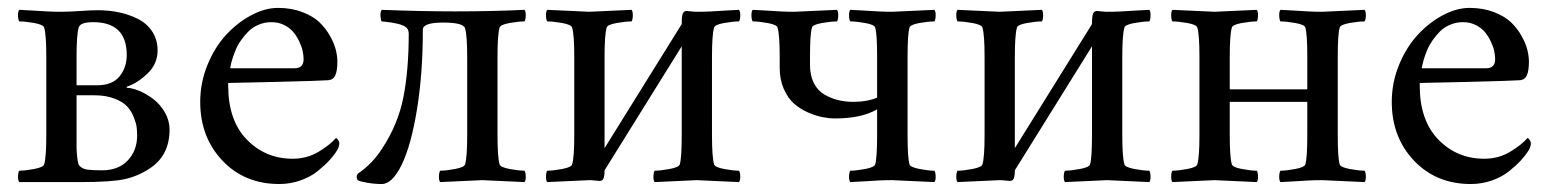

<svg xmlns="http://www.w3.org/2000/svg" viewBox="-20 -458 3933 486"><path d="M28.8 2.9Q25.4 -1 25.6 -11.5Q25.9 -22 28.8 -25.9Q43.5 -25.9 66.7 -30.3Q89.8 -34.7 91.8 -42Q97.2 -59.6 97.2 -116.2V-314Q97.2 -370.6 91.8 -388.2Q89.8 -395.5 66.9 -399.7Q43.9 -403.8 28.8 -403.8Q25.9 -407.7 25.6 -418.5Q25.4 -429.2 28.8 -433.1Q43 -432.6 64 -431.2Q85 -429.7 101.1 -429Q117.2 -428.2 134.8 -428.2Q154.8 -428.2 182.6 -430.2Q210.4 -432.1 228 -432.1Q254.9 -432.1 280 -427Q305.2 -421.9 328.1 -410.6Q351.1 -399.4 365 -378.7Q378.9 -357.9 378.9 -330.1Q378.9 -296.4 353.5 -272Q328.1 -247.6 301.8 -238.8Q299.3 -236.3 300.8 -235.8Q314.9 -235.4 333 -227.8Q351.1 -220.2 368.4 -207Q385.7 -193.8 397.5 -173.3Q409.2 -152.8 409.2 -129.9Q409.2 -64.9 359.9 -32.2Q330.1 -12.2 295.9 -4.6Q261.7 2.9 185.1 2.9ZM173.8 -83Q173.8 -73.2 175.8 -57.4Q177.7 -41.5 181.2 -38.1Q189 -30.3 201.4 -28.6Q213.9 -26.9 238.8 -26.9Q279.8 -26.9 303.5 -52Q327.1 -77.1 327.1 -115.2Q327.1 -126 325.9 -136Q324.7 -146 318.4 -161.9Q312 -177.7 301.5 -189Q291 -200.2 269.5 -208.5Q248 -216.8 219.2 -216.8H173.8ZM173.8 -242.2H226.1Q264.2 -242.2 282.5 -264.6Q300.8 -287.1 300.8 -318.8Q300.8 -401.9 215.8 -401.9Q182.6 -401.9 179.2 -388.2Q173.8 -370.6 173.8 -314Z M486.8 -200.2Q486.8 -248.5 505.1 -293.5Q523.4 -338.4 552.2 -369.6Q581.1 -400.9 616 -419.4Q650.9 -438 683.6 -438Q717.8 -438 745.1 -427.5Q772.5 -417 788.6 -401.6Q804.7 -386.2 815.4 -366.9Q826.2 -347.7 830.1 -331.5Q834 -315.4 834 -301.8Q834 -278.8 828.6 -267.1Q823.2 -255.4 809.6 -254.9Q789.6 -253.4 680.2 -250.7Q570.8 -248 557.6 -248V-241.2Q557.6 -153.3 604.7 -104.7Q651.9 -56.2 720.7 -56.2Q756.8 -56.2 785.9 -73.5Q814.9 -90.8 830.6 -108.9Q831.1 -108.9 833 -107.2Q835 -105.5 836.9 -102.1Q838.9 -98.6 838.9 -95.2Q838.9 -86.9 833 -77.1Q825.2 -64.5 813.2 -51.5Q801.3 -38.6 783.2 -24.2Q765.1 -9.8 739.7 -1Q714.4 7.8 687 7.8Q599.1 7.8 543 -51.5Q486.8 -110.8 486.8 -200.2ZM563 -285.2H725.6Q748.5 -285.2 748.5 -308.1Q748.5 -317.4 746.1 -328.9Q743.7 -340.3 737.3 -353.5Q731 -366.7 722.2 -377.2Q713.4 -387.7 699 -394.8Q684.6 -401.9 667 -401.9Q649.9 -401.9 634.8 -395.5Q619.6 -389.2 609.1 -378.7Q598.6 -368.2 590.1 -356Q581.5 -343.8 576.4 -331.3Q571.3 -318.8 568.1 -308.3Q564.9 -297.9 563.7 -291.5Q562.5 -285.2 563 -285.2Z M885.3 -2Q880.4 -9.8 885.3 -18.1Q922.4 -43 947.3 -82Q987.8 -143.6 1001.2 -212.4Q1014.6 -281.2 1014.6 -372.1Q1014.6 -384.8 1006.3 -390.1Q992.2 -399.4 952.1 -403.3Q951.2 -403.3 950.4 -403.3Q949.7 -403.3 948.5 -403.6Q947.3 -403.8 946.3 -403.8Q943.8 -406.2 943.1 -417Q942.4 -427.7 946.3 -433.1Q1046.4 -429.2 1132.3 -429.2Q1225.6 -429.2 1307.6 -433.1Q1311 -429.2 1310.8 -418.5Q1310.5 -407.7 1307.6 -403.8Q1292.5 -403.8 1269.5 -399.7Q1246.6 -395.5 1244.6 -388.2Q1239.3 -370.6 1239.3 -314V-116.2Q1239.3 -59.6 1244.6 -42Q1246.6 -34.7 1269.8 -30.3Q1293 -25.9 1307.6 -25.9Q1310.5 -22 1310.8 -11.5Q1311 -1 1307.6 2.9Q1205.1 -2 1200.7 -2Q1196.8 -2 1094.2 2.9Q1090.8 -1 1091.1 -11.5Q1091.3 -22 1094.2 -25.9Q1108.9 -25.9 1132.1 -30.3Q1155.3 -34.7 1157.2 -42Q1162.6 -59.6 1162.6 -116.2V-311Q1162.6 -368.7 1157.2 -386.2Q1153.3 -400.9 1101.6 -400.9Q1050.3 -400.9 1050.3 -382.8Q1050.3 -272.5 1035.6 -181.9Q1021 -91.3 997.1 -41.7Q973.1 7.8 946.3 7.8Q928.2 7.8 909.7 4.6Q891.1 1.5 885.3 -2Z M1365.2 2.9Q1361.8 -1 1362.1 -11.5Q1362.3 -22 1365.2 -25.9Q1379.9 -25.9 1403.1 -30.3Q1426.3 -34.7 1428.2 -42Q1433.6 -59.6 1433.6 -116.2V-314Q1433.6 -370.6 1428.2 -388.2Q1426.3 -395.5 1403.3 -399.7Q1380.4 -403.8 1365.2 -403.8Q1362.3 -407.7 1362.1 -418.5Q1361.8 -429.2 1365.2 -433.1Q1467.8 -428.2 1471.7 -428.2Q1476.1 -428.2 1578.6 -433.1Q1582 -429.2 1581.8 -418.5Q1581.5 -407.7 1578.6 -403.8Q1563.5 -403.8 1540.5 -399.7Q1517.6 -395.5 1515.6 -388.2Q1510.3 -370.6 1510.3 -314V-83L1705.6 -397Q1705.6 -418.9 1708.5 -423.8Q1710.9 -430.2 1718.3 -430.2Q1721.7 -430.2 1729.5 -429.2Q1737.3 -428.2 1744.6 -428.2Q1762.2 -428.2 1778.3 -429Q1794.4 -429.7 1815.4 -431.2Q1836.4 -432.6 1850.6 -433.1Q1854 -429.2 1853.8 -418.5Q1853.5 -407.7 1850.6 -403.8Q1835.4 -403.8 1812.5 -399.7Q1789.6 -395.5 1787.6 -388.2Q1782.2 -370.6 1782.2 -314V-116.2Q1782.2 -59.6 1787.6 -42Q1789.6 -34.7 1812.7 -30.3Q1835.9 -25.9 1850.6 -25.9Q1853.5 -22 1853.8 -11.5Q1854 -1 1850.6 2.9Q1748 -2 1743.7 -2Q1739.7 -2 1637.2 2.9Q1633.8 -1 1634 -11.5Q1634.3 -22 1637.2 -25.9Q1651.9 -25.9 1675.3 -30.3Q1698.7 -34.7 1700.7 -42Q1705.6 -58.1 1705.6 -116.2V-340.8L1510.3 -26.9Q1510.3 -11.7 1507.3 -5.9Q1504.9 0 1497.6 0Q1494.1 0 1486.6 -1Q1479 -2 1471.7 -2Q1467.8 -2 1365.2 2.9Z M1885.3 -403.8Q1882.3 -407.7 1882.1 -418.5Q1881.8 -429.2 1885.3 -433.1Q1899.4 -432.6 1920.4 -431.2Q1941.4 -429.7 1957.5 -429Q1973.6 -428.2 1991.2 -428.2Q1996.1 -428.2 2098.6 -433.1Q2102.1 -429.2 2101.8 -418.5Q2101.6 -407.7 2098.6 -403.8Q2083.5 -403.8 2060.3 -399.7Q2037.1 -395.5 2035.2 -388.2Q2030.3 -372.1 2030.3 -314V-293.9Q2030.3 -267.1 2040 -247.8Q2049.8 -228.5 2066.7 -218.8Q2083.5 -209 2101.6 -204.6Q2119.6 -200.2 2140.6 -200.2Q2174.8 -200.2 2200.2 -210.9V-314Q2200.2 -372.1 2195.3 -388.2Q2193.4 -395.5 2170.4 -399.7Q2147.5 -403.8 2132.3 -403.8Q2129.4 -407.7 2129.2 -418.5Q2128.9 -429.2 2132.3 -433.1Q2146.5 -432.6 2167.5 -431.2Q2188.5 -429.7 2204.6 -429Q2220.7 -428.2 2238.3 -428.2Q2242.7 -428.2 2345.2 -433.1Q2348.6 -429.2 2348.4 -418.5Q2348.1 -407.7 2345.2 -403.8Q2330.1 -403.8 2307.1 -399.7Q2284.2 -395.5 2282.2 -388.2Q2277.3 -372.1 2277.3 -314V-116.2Q2277.3 -58.1 2282.2 -42Q2284.2 -34.7 2307.4 -30.3Q2330.6 -25.9 2345.2 -25.9Q2348.1 -22 2348.4 -11.5Q2348.6 -1 2345.2 2.9Q2242.7 -2 2238.3 -2Q2220.7 -2 2204.6 -1.2Q2188.5 -0.5 2167.5 1Q2146.5 2.4 2132.3 2.9Q2128.9 -1 2129.2 -11.5Q2129.4 -22 2132.3 -25.9Q2147 -25.9 2170.2 -30.3Q2193.4 -34.7 2195.3 -42Q2200.2 -58.1 2200.2 -116.2V-181.2Q2160.2 -158.2 2094.2 -158.2Q2079.1 -158.2 2062.3 -161.4Q2045.4 -164.6 2025.4 -173.3Q2005.4 -182.1 1990 -195.6Q1974.6 -209 1964.1 -232.7Q1953.6 -256.3 1953.6 -286.1V-314Q1953.6 -370.6 1948.2 -388.2Q1946.3 -395.5 1923.3 -399.7Q1900.4 -403.8 1885.3 -403.8Z M2403.8 2.9Q2400.4 -1 2400.6 -11.5Q2400.9 -22 2403.8 -25.9Q2418.5 -25.9 2441.7 -30.3Q2464.8 -34.7 2466.8 -42Q2472.2 -59.6 2472.2 -116.2V-314Q2472.2 -370.6 2466.8 -388.2Q2464.8 -395.5 2441.9 -399.7Q2418.9 -403.8 2403.8 -403.8Q2400.9 -407.7 2400.6 -418.5Q2400.4 -429.2 2403.8 -433.1Q2506.3 -428.2 2510.3 -428.2Q2514.6 -428.2 2617.2 -433.1Q2620.6 -429.2 2620.4 -418.5Q2620.1 -407.7 2617.2 -403.8Q2602.1 -403.8 2579.1 -399.7Q2556.2 -395.5 2554.2 -388.2Q2548.8 -370.6 2548.8 -314V-83L2744.1 -397Q2744.1 -418.9 2747.1 -423.8Q2749.5 -430.2 2756.8 -430.2Q2760.3 -430.2 2768.1 -429.2Q2775.9 -428.2 2783.2 -428.2Q2800.8 -428.2 2816.9 -429Q2833 -429.7 2854 -431.2Q2875 -432.6 2889.2 -433.1Q2892.6 -429.2 2892.3 -418.5Q2892.1 -407.7 2889.2 -403.8Q2874 -403.8 2851.1 -399.7Q2828.1 -395.5 2826.2 -388.2Q2820.8 -370.6 2820.8 -314V-116.2Q2820.8 -59.6 2826.2 -42Q2828.1 -34.7 2851.3 -30.3Q2874.5 -25.9 2889.2 -25.9Q2892.1 -22 2892.3 -11.5Q2892.6 -1 2889.2 2.9Q2786.6 -2 2782.2 -2Q2778.3 -2 2675.8 2.9Q2672.4 -1 2672.6 -11.5Q2672.9 -22 2675.8 -25.9Q2690.4 -25.9 2713.9 -30.3Q2737.3 -34.7 2739.3 -42Q2744.1 -58.1 2744.1 -116.2V-340.8L2548.8 -26.9Q2548.8 -11.7 2545.9 -5.9Q2543.5 0 2536.1 0Q2532.7 0 2525.1 -1Q2517.6 -2 2510.3 -2Q2506.3 -2 2403.8 2.9Z M2947.8 2.9Q2944.3 -1 2944.6 -11.5Q2944.8 -22 2947.8 -25.9Q2962.4 -25.9 2985.6 -30.3Q3008.8 -34.7 3010.7 -42Q3016.1 -59.6 3016.1 -116.2V-314Q3016.1 -370.6 3010.7 -388.2Q3008.8 -395.5 2985.8 -399.7Q2962.9 -403.8 2947.8 -403.8Q2944.8 -407.7 2944.6 -418.5Q2944.3 -429.2 2947.8 -433.1Q3050.3 -428.2 3054.2 -428.2Q3058.6 -428.2 3161.1 -433.1Q3164.6 -429.2 3164.3 -418.5Q3164.1 -407.7 3161.1 -403.8Q3146 -403.8 3123 -399.7Q3100.1 -395.5 3098.1 -388.2Q3092.8 -370.6 3092.8 -314V-231.9H3289.1V-314Q3289.1 -372.1 3284.2 -388.2Q3282.2 -395.5 3259.3 -399.7Q3236.3 -403.8 3221.2 -403.8Q3218.3 -407.7 3218 -418.5Q3217.8 -429.2 3221.2 -433.1Q3235.4 -432.6 3256.3 -431.2Q3277.3 -429.7 3293.5 -429Q3309.6 -428.2 3327.1 -428.2Q3331.5 -428.2 3434.1 -433.1Q3437.5 -429.2 3437.3 -418.5Q3437 -407.7 3434.1 -403.8Q3418.9 -403.8 3396 -399.7Q3373 -395.5 3371.1 -388.2Q3366.2 -372.1 3366.2 -314V-116.2Q3366.2 -58.1 3371.1 -42Q3373 -34.7 3396.2 -30.3Q3419.4 -25.9 3434.1 -25.9Q3437 -22 3437.3 -11.5Q3437.5 -1 3434.1 2.9Q3331.5 -2 3327.1 -2Q3309.6 -2 3293.5 -1.2Q3277.3 -0.5 3256.3 1Q3235.4 2.4 3221.2 2.9Q3217.8 -1 3218 -11.5Q3218.3 -22 3221.2 -25.9Q3235.8 -25.9 3259 -30.3Q3282.2 -34.7 3284.2 -42Q3289.1 -58.1 3289.1 -116.2V-200.2H3092.8V-116.2Q3092.8 -59.6 3098.1 -42Q3100.1 -34.7 3123.3 -30.3Q3146.5 -25.9 3161.1 -25.9Q3164.1 -22 3164.3 -11.5Q3164.6 -1 3161.1 2.9Q3058.6 -2 3054.2 -2Q3050.3 -2 2947.8 2.9Z M3502.9 -200.2Q3502.9 -248.5 3521.2 -293.5Q3539.6 -338.4 3568.4 -369.6Q3597.2 -400.9 3632.1 -419.4Q3667 -438 3699.7 -438Q3733.9 -438 3761.2 -427.5Q3788.6 -417 3804.7 -401.6Q3820.8 -386.2 3831.5 -366.9Q3842.3 -347.7 3846.2 -331.5Q3850.1 -315.4 3850.1 -301.8Q3850.1 -278.8 3844.7 -267.1Q3839.4 -255.4 3825.7 -254.9Q3805.7 -253.4 3696.3 -250.7Q3586.9 -248 3573.7 -248V-241.2Q3573.7 -153.3 3620.8 -104.7Q3668 -56.2 3736.8 -56.2Q3772.9 -56.2 3802 -73.5Q3831.1 -90.8 3846.7 -108.9Q3847.2 -108.9 3849.1 -107.2Q3851.1 -105.5 3853 -102.1Q3855 -98.6 3855 -95.2Q3855 -86.9 3849.1 -77.1Q3841.3 -64.5 3829.3 -51.5Q3817.4 -38.6 3799.3 -24.2Q3781.2 -9.8 3755.9 -1Q3730.5 7.8 3703.1 7.8Q3615.2 7.8 3559.1 -51.5Q3502.9 -110.8 3502.9 -200.2ZM3579.1 -285.2H3741.7Q3764.6 -285.2 3764.6 -308.1Q3764.6 -317.4 3762.2 -328.9Q3759.8 -340.3 3753.4 -353.5Q3747.1 -366.7 3738.3 -377.2Q3729.5 -387.7 3715.1 -394.8Q3700.7 -401.9 3683.1 -401.9Q3666 -401.9 3650.9 -395.5Q3635.7 -389.2 3625.2 -378.7Q3614.7 -368.2 3606.2 -356Q3597.7 -343.8 3592.5 -331.3Q3587.4 -318.8 3584.2 -308.3Q3581.1 -297.9 3579.8 -291.5Q3578.6 -285.2 3579.1 -285.2Z"/></svg>

Font: Crimson
Style: Roman
Weight: 400
Version: Version 0.8